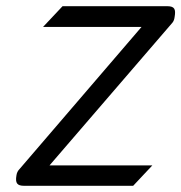

<svg xmlns="http://www.w3.org/2000/svg" viewBox="-20 -600 585 620"><path d="M33 -33C29 -9 35 0 58 0H410L472 -66H140L537 -527C541 -532 543 -538 544 -546C548 -570 544 -580 520 -580H182L119 -513H437L43 -54C38 -49 34 -42 33 -33Z"/></svg>

Font: Charger Pro
Style: Obl
Weight: 400
Designer: Jasper
Foundry: Cannot Into Space Fonts
Version: Version 1.09